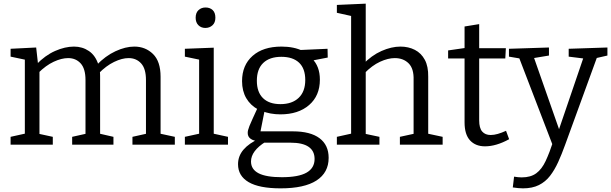

<svg xmlns="http://www.w3.org/2000/svg" viewBox="-20 -792 3345 1051"><path d="M519 -437 508 -435Q557 -486 612 -511.5Q667 -537 715 -537Q776 -537 817.5 -496.5Q859 -456 859 -372V-48L849 -62L937 -43V0H705V-43L790 -62L779 -47V-354Q779 -416 752.5 -445Q726 -474 684 -474Q648 -474 604.5 -453Q561 -432 519 -389L526 -408Q527 -399 527.5 -391Q528 -383 528 -375V-48L518 -62L601 -43V0H375V-43L460 -62L448 -47V-354Q448 -416 421.5 -445Q395 -474 353 -474Q317 -474 274 -454Q231 -434 189 -392L196 -407V-47L186 -61L269 -43V0H38V-43L128 -63L116 -48V-478L128 -463L38 -482V-525L178 -532L189 -434L178 -438Q227 -489 281.5 -513Q336 -537 385 -537Q431 -537 467 -512.5Q503 -488 519 -437Z M1150 -51 1141 -62 1228 -43V0H992V-43L1079 -62L1070 -51V-473L1078 -464L992 -482V-525L1150 -531ZM1104 -639Q1081 -639 1066 -654Q1051 -669 1051 -695Q1051 -722 1066.5 -736.5Q1082 -751 1105 -751Q1129 -751 1144 -737Q1159 -723 1159 -695Q1159 -668 1143 -653.5Q1127 -639 1104 -639Z M1516 239Q1399 239 1341 205Q1283 171 1283 107Q1283 62 1313 27Q1343 -8 1401 -34L1402 -18Q1370 -20 1353 -31.5Q1336 -43 1336 -64Q1336 -72 1338 -80Q1340 -88 1345.5 -102.5Q1351 -117 1362.5 -141.5Q1374 -166 1392 -206L1394 -192Q1351 -215 1328 -254.5Q1305 -294 1305 -348Q1305 -435 1362.5 -486Q1420 -537 1521 -537Q1589 -537 1638 -513L1616 -518L1773 -525L1774 -477L1681 -459L1688 -471Q1709 -451 1720 -422Q1731 -393 1731 -356Q1731 -268 1672 -217Q1613 -166 1515 -166Q1459 -166 1412 -185L1430 -194L1404 -63L1387 -73H1583Q1679 -73 1729 -35.5Q1779 2 1779 72Q1779 153 1712.5 196Q1646 239 1516 239ZM1523 178Q1614 178 1658 153Q1702 128 1702 78Q1702 34 1669 11.5Q1636 -11 1570 -11H1411L1434 -16Q1354 34 1354 92Q1354 135 1395.5 156.5Q1437 178 1523 178ZM1515 -222Q1579 -222 1615 -256.5Q1651 -291 1651 -354Q1651 -417 1617 -449Q1583 -481 1520 -481Q1456 -481 1421 -447.5Q1386 -414 1386 -350Q1386 -288 1419.5 -255Q1453 -222 1515 -222Z M1824 0V-43L1914 -63L1902 -48V-718L1914 -702L1824 -722V-765L1982 -772V-434L1965 -438Q2014 -489 2068.5 -513Q2123 -537 2172 -537Q2216 -537 2251 -519Q2286 -501 2305.5 -464.5Q2325 -428 2324 -372V-48L2314 -62L2403 -43V0H2169V-43L2256 -62L2244 -47V-354Q2246 -416 2217 -445Q2188 -474 2141 -474Q2104 -474 2060.5 -454Q2017 -434 1975 -391L1982 -408V-47L1972 -61L2057 -43V0Z M2635 9Q2583 9 2553 -23.5Q2523 -56 2523 -122V-485L2536 -472H2433V-516L2537 -531L2523 -515V-647L2603 -660V-515L2592 -528H2749L2746 -472H2592L2603 -485V-133Q2603 -91 2619.5 -72Q2636 -53 2666 -53Q2684 -53 2705 -59Q2726 -65 2750 -76L2767 -30Q2696 9 2635 9Z M2787 234 2794 175Q2806 177 2816.5 178Q2827 179 2836 179Q2885 179 2915.5 156.5Q2946 134 2967 89Q2988 44 3010 -23L3007 7L2820 -480L2831 -471L2766 -482V-525L2985 -532V-488L2895 -473L2901 -482L3050 -57L3032 -61L3175 -480L3181 -471L3093 -482V-525L3305 -532V-488L3235 -472L3249 -481L3073 2Q3055 52 3035.5 95Q3016 138 2991 170.5Q2966 203 2930 221Q2894 239 2843 239Q2820 239 2787 234Z"/></svg>

Font: Bitter Thin
Style: Regular
Weight: 400
Version: Version 3.021